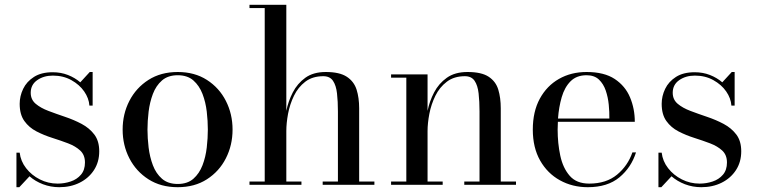

<svg xmlns="http://www.w3.org/2000/svg" viewBox="-20 -770 3156 800"><path d="M60.5 10H48.5V-134H62Q66 -98.5 88.8 -69.2Q111.5 -40 146 -22.5Q180.5 -5 220 -5Q248.5 -5 274.5 -13.8Q300.5 -22.5 317.2 -42Q334 -61.5 334 -93Q334 -124.5 314.2 -142.8Q294.5 -161 263.5 -172.8Q232.5 -184.5 197.8 -195.5Q163 -206.5 132 -222.5Q101 -238.5 81.5 -265.8Q62 -293 62 -337.5Q62 -369.5 76.5 -399.8Q91 -430 121.5 -449.5Q152 -469 199.5 -469Q234 -469 263.2 -457.5Q292.5 -446 314.5 -427L354 -470H366V-330H352.5Q350.5 -360.5 330.8 -389Q311 -417.5 277.2 -436.2Q243.5 -455 200.5 -455Q162 -455 135 -436Q108 -417 108 -383.5Q108 -355 128.8 -337.5Q149.5 -320 182 -307.8Q214.5 -295.5 251 -283.2Q287.5 -271 320 -253.8Q352.5 -236.5 373 -209.5Q393.5 -182.5 393.5 -139.5Q393.5 -95 371.5 -61.2Q349.5 -27.5 312 -8.8Q274.5 10 227 10Q191.5 10 159.2 -2.2Q127 -14.5 103 -35.5Z M491 -230Q491 -295 519 -349.5Q547 -404 598.5 -437Q650 -470 720.5 -470Q791 -470 842.2 -437Q893.5 -404 921.2 -349.5Q949 -295 949 -230Q949 -165 921.2 -110.5Q893.5 -56 842.2 -23Q791 10 720.5 10Q650 10 598.5 -23Q547 -56 519 -110.5Q491 -165 491 -230ZM594.5 -230Q594.5 -195 599.2 -155.5Q604 -116 617 -81.5Q630 -47 655 -25.2Q680 -3.5 720.5 -3.5Q761 -3.5 785.8 -25.2Q810.5 -47 823.8 -81.5Q837 -116 841.5 -155.5Q846 -195 846 -230Q846 -265.5 841.5 -304.8Q837 -344 823.8 -378.5Q810.5 -413 785.8 -434.8Q761 -456.5 720.5 -456.5Q680 -456.5 655 -434.8Q630 -413 617 -378.5Q604 -344 599.2 -304.8Q594.5 -265.5 594.5 -230Z M1019.5 -13.5H1083V-736.5H1019.5V-750H1173V-308Q1181 -348 1200 -385Q1219 -422 1252.2 -446Q1285.5 -470 1337.5 -470Q1395 -470 1425 -450.2Q1455 -430.5 1465.8 -396.5Q1476.5 -362.5 1476.5 -319V-13.5H1540V0H1324.5V-13.5H1388V-305.5Q1388 -347.5 1384.2 -380.8Q1380.5 -414 1367.5 -433.2Q1354.5 -452.5 1327 -452.5Q1282 -452.5 1252 -429.5Q1222 -406.5 1204.8 -370.8Q1187.5 -335 1180.2 -295.8Q1173 -256.5 1173 -224V-13.5H1236V0H1019.5Z M1609.5 -13.5H1673V-446.5H1609.5V-460H1761.5V-308Q1769.5 -348 1788.8 -385Q1808 -422 1841.8 -446Q1875.5 -470 1928 -470Q1986.5 -470 2016.2 -450.2Q2046 -430.5 2056.2 -396.5Q2066.5 -362.5 2066.5 -319V-13.5H2130V0H1914.5V-13.5H1978V-305.5Q1978 -347.5 1974.2 -380.8Q1970.5 -414 1957.5 -433.2Q1944.5 -452.5 1917 -452.5Q1872 -452.5 1841.8 -429.5Q1811.5 -406.5 1794 -370.8Q1776.5 -335 1769 -295.8Q1761.5 -256.5 1761.5 -224V-13.5H1824.5V0H1609.5Z M2630 -135Q2610.5 -72.5 2561 -31.2Q2511.5 10 2429 10Q2365 10 2313 -18.8Q2261 -47.5 2230.5 -101.2Q2200 -155 2200 -230Q2200 -305 2229.2 -358.8Q2258.5 -412.5 2309 -441.2Q2359.5 -470 2424 -470Q2497.5 -470 2541.5 -440.8Q2585.5 -411.5 2605.2 -364.2Q2625 -317 2625 -262.5H2304.5Q2303.5 -247 2303.5 -230Q2303.5 -173 2314.5 -121.5Q2325.5 -70 2353.8 -37.5Q2382 -5 2435 -5Q2506 -5 2551 -42.2Q2596 -79.5 2615 -135ZM2424 -456.5Q2382.5 -456.5 2357.5 -431.5Q2332.5 -406.5 2320.5 -365.2Q2308.5 -324 2305 -276H2519Q2519.5 -302.5 2516.5 -333.5Q2513.5 -364.5 2504 -392.5Q2494.5 -420.5 2475.5 -438.5Q2456.5 -456.5 2424 -456.5Z M2735.5 10H2723.5V-134H2737Q2741 -98.5 2763.8 -69.2Q2786.5 -40 2821 -22.5Q2855.5 -5 2895 -5Q2923.5 -5 2949.5 -13.8Q2975.5 -22.5 2992.2 -42Q3009 -61.5 3009 -93Q3009 -124.5 2989.2 -142.8Q2969.5 -161 2938.5 -172.8Q2907.5 -184.5 2872.8 -195.5Q2838 -206.5 2807 -222.5Q2776 -238.5 2756.5 -265.8Q2737 -293 2737 -337.5Q2737 -369.5 2751.5 -399.8Q2766 -430 2796.5 -449.5Q2827 -469 2874.5 -469Q2909 -469 2938.2 -457.5Q2967.5 -446 2989.5 -427L3029 -470H3041V-330H3027.5Q3025.5 -360.5 3005.8 -389Q2986 -417.5 2952.2 -436.2Q2918.5 -455 2875.5 -455Q2837 -455 2810 -436Q2783 -417 2783 -383.5Q2783 -355 2803.8 -337.5Q2824.5 -320 2857 -307.8Q2889.5 -295.5 2926 -283.2Q2962.5 -271 2995 -253.8Q3027.5 -236.5 3048 -209.5Q3068.5 -182.5 3068.5 -139.5Q3068.5 -95 3046.5 -61.2Q3024.5 -27.5 2987 -8.8Q2949.5 10 2902 10Q2866.5 10 2834.2 -2.2Q2802 -14.5 2778 -35.5Z"/></svg>

Font: Bodoni* 16
Style: Regular
Weight: 400
Version: Version 2.2